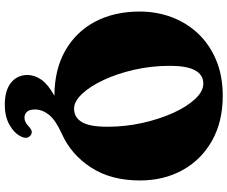

<svg xmlns="http://www.w3.org/2000/svg" viewBox="-97 -661 994 840"><g transform="rotate(90 400.0 -241.0)"><path d="M399 -718.5Q512.5 -718.5 595.8 -671.5Q679 -624.5 724.2 -542.8Q769.5 -461 769.5 -356Q769.5 -229.5 712.8 -142.2Q656 -55 565.5 -14.5Q505.5 12.5 482.2 41.8Q459 71 459 102.5Q459 126.5 469 137.8Q479 149 495 149Q514.5 149 534 129.5Q542 122.5 549.2 119Q556.5 115.5 565.5 118.5Q575 121.5 580.8 133Q586.5 144.5 577.5 163.5Q563 193.5 526.8 214.2Q490.5 235 438 235Q376 235 342.2 208.2Q308.5 181.5 308 135.5Q308.5 103.5 329.2 74.2Q350 45 399 18Q283.5 17.5 201 -29.8Q118.5 -77 74.5 -160.8Q30.5 -244.5 30.5 -355Q30.5 -430 55.5 -496Q80.5 -562 128.2 -612Q176 -662 244.2 -690.2Q312.5 -718.5 399 -718.5ZM534.5 -214.5Q534.5 -292.5 517.8 -367.2Q501 -442 473.8 -502Q446.5 -562 413 -597.8Q379.5 -633.5 346 -633.5Q268 -633.5 268 -487.5Q268 -407 285 -332Q302 -257 330 -197.2Q358 -137.5 391 -102.8Q424 -68 455.5 -68Q493 -68 513.8 -101.5Q534.5 -135 534.5 -214.5Z"/></g></svg>

Font: Fraunces 9pt Soft Black
Style: Regular
Weight: 900
Version: Version 1.000;[b76b70a41]